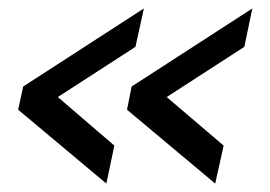

<svg xmlns="http://www.w3.org/2000/svg" viewBox="-20 -489 641 455"><path d="M35 -284 321 -469 301 -378 117 -259 251 -144 232 -54 23 -229ZM292 -284 578 -469 559 -378 375 -259 510 -144 490 -54 281 -229Z"/></svg>

Font: Raleway-v4020 SemiBold
Style: Italic
Weight: 600
Italic angle: -12°
Designer: Matt McInerney, Pablo Impallari, Rodrigo Fuenzalida
Foundry: Matt McInerney, Pablo Impallari, Rodrigo Fuenzalida
Version: Version 4.020;PS 004.020;hotconv 1.0.88;makeotf.lib2.5.64775